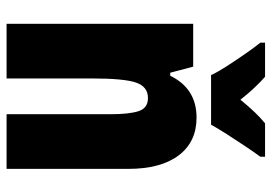

<svg xmlns="http://www.w3.org/2000/svg" viewBox="-138 -668 806 569"><g transform="rotate(90 264.5 -383.0)"><path d="M328 -563Q400 -563 440 -510Q480 -457 480 -360V0H318V-308Q318 -363 309 -391Q300 -419 270 -419Q236 -419 224 -383Q212 -347 212 -253V0H50V-553H177L195 -485H204Q242 -563 328 -563ZM202 -606Q194 -624 176 -652Q158 -680 138.5 -708Q119 -736 106 -752V-766H207Q222 -753 239 -735Q256 -717 275 -693Q315 -742 345 -766H444V-752Q430 -733 412 -706Q394 -679 377 -652.5Q360 -626 349 -606Z"/></g></svg>

Font: Noto Sans Sinhala UI ExtraCondensed Black
Style: Regular
Weight: 900
Width: 2
Designer: Jelle Bosma - Monotype Design Team
Foundry: Monotype Imaging Inc.
Version: Version 2.006; ttfautohint (v1.8.4.7-5d5b)